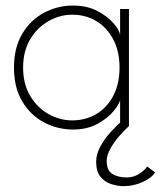

<svg xmlns="http://www.w3.org/2000/svg" viewBox="-20 -442 564 673"><path d="M401 0V-91Q398 -77 377.8 -52.2Q357.5 -27.5 321.5 -7.8Q285.5 12 236 12Q181.5 12 134.2 -13Q87 -38 58 -86.5Q29 -135 29 -205Q29 -275 58 -323.5Q87 -372 134.2 -397.2Q181.5 -422.5 236 -422.5Q285.5 -422.5 321.8 -403.2Q358 -384 378.8 -359.5Q399.5 -335 401 -319V-410.5H432V0ZM61 -205Q61 -147 86 -105.5Q111 -64 150.5 -42Q190 -20 233 -20Q280.5 -20 318 -42.5Q355.5 -65 377.2 -106.5Q399 -148 399 -205Q399 -262 377.2 -303.5Q355.5 -345 318 -367.8Q280.5 -390.5 233 -390.5Q190 -390.5 150.5 -368.2Q111 -346 86 -304.5Q61 -263 61 -205ZM414 210.5Q393 210.5 370.5 203.5Q348 196.5 332.5 178Q317 159.5 317 125Q317 98.5 332 71Q347 43.5 368.8 19.8Q390.5 -4 410.5 -20L432 0Q416 14.5 397.8 35.2Q379.5 56 366.8 79Q354 102 354 122.5Q354 156.5 374.8 168.2Q395.5 180 423.5 180Q448 180 467.2 167.8Q486.5 155.5 496 141.5L523.5 162.5Q512 181.5 480 196Q448 210.5 414 210.5Z"/></svg>

Font: League Spartan Thin
Style: Regular
Weight: 100
Foundry: The League of Moveable Type
Version: Version 2.002